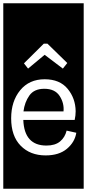

<svg xmlns="http://www.w3.org/2000/svg" viewBox="-32 -937 530 1170"><path d="M-12 213V-917H478V213ZM351 -519 378 -553 257 -671H235L114 -551L139 -519L240 -603ZM433 -128 374 -141Q364 -100 334 -75Q304 -50 251 -50Q116 -50 110 -206H423Q429 -233 429 -259Q428 -338 380 -396Q332 -454 240 -454Q146 -454 91 -387Q36 -320 36 -216Q36 -108 94 -49Q152 10 246 10Q328 10 376 -30.5Q424 -71 433 -128ZM355 -258H111Q118 -314 147 -355Q176 -396 238 -396Q303 -396 331.5 -352Q360 -308 355 -258Z"/></svg>

Font: Zilla Slab Highlight
Style: Regular
Weight: 400
Designer: Typotheque Type Foundry
Foundry: Typotheque type foundry
Version: Version 1.1; 2017; ttfautohint (v1.6)